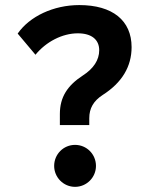

<svg xmlns="http://www.w3.org/2000/svg" viewBox="-20 -723 626 753"><path d="M214.8 -232.4H330.1V-259.3C330.1 -298.3 346.7 -327.1 382.8 -350.6C458.5 -398.9 496.1 -461.9 496.1 -538.1C496.1 -642.6 421.4 -703.1 291 -703.1C189.5 -703.1 96.2 -658.7 49.3 -591.3L119.1 -508.3C160.6 -559.1 224.1 -592.3 285.2 -592.3C338.9 -592.3 369.1 -567.9 369.1 -525.9C369.1 -487.8 346.7 -453.6 304.7 -426.8C244.1 -387.2 214.8 -341.8 214.8 -275.9ZM274.4 9.8C319.8 9.8 356.4 -27.3 356.4 -72.3C356.4 -118.2 319.8 -154.8 274.4 -154.8C229 -154.8 192.4 -118.2 192.4 -72.3C192.4 -27.3 229 9.8 274.4 9.8Z"/></svg>

Font: Cascadia Code NF SemiBold
Style: Regular
Weight: 600
Monospace: yes
Designer: Aaron Bell
Foundry: Saja Typeworks
Version: Version 2404.023